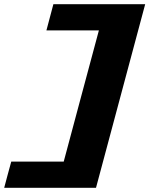

<svg xmlns="http://www.w3.org/2000/svg" viewBox="-20 -895 712 915"><path d="M0 0H437.5Q476.6 -146 554.7 -437.5Q632.8 -729 671.9 -875H234.4Q229 -854 217.8 -812.5Q206.5 -771 201.2 -750H451.2Q423.3 -646 367.4 -437.7Q311.5 -229.5 283.7 -125H33.7Q27.8 -104 16.6 -62.5Q5.4 -21 0 0Z"/></svg>

Font: Faithful 32x
Style: SemiboldOblique
Weight: 400
Foundry: Faithful Resource Pack
Version: Version 1.0; January 27, 2023